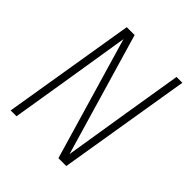

<svg xmlns="http://www.w3.org/2000/svg" viewBox="-200 -868 1001 1001"><g transform="rotate(45 300.0 -367.5)"><path d="M39 0 160 -735H218L417 -56Q433 -152 448 -248.5Q463 -345 479 -441L527 -735H570L449 0H391L192 -679Q176 -583 161 -486.5Q146 -390 130 -294L82 0Z"/></g></svg>

Font: Iosevka XLt Ex Obl
Style: Regular
Weight: 200
Width: 7
Italic angle: -9°
Monospace: yes
Designer: Belleve Invis
Foundry: Belleve Invis
Version: Version 32.5.0; ttfautohint (v1.8.4)